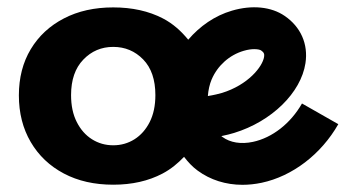

<svg xmlns="http://www.w3.org/2000/svg" viewBox="-20 -495 966 529"><path d="M812 -209.8C780.7 -154.9 730.2 -115.4 676.8 -104.1C644.1 -97.1 614.2 -102 592.9 -117.6C591.8 -118.4 590.9 -119.3 589.8 -120C603.3 -122.7 615.3 -125.8 625.2 -128.8C728.4 -160.4 809.2 -239.4 821.6 -320.9C829.6 -373.5 808.7 -420.9 764.3 -451.2C727.3 -476.6 674.3 -481.9 619 -465.6C571.7 -451.8 530.4 -422.8 498.6 -385.6C479.5 -408.9 457.3 -429.4 428.9 -444.2C389.8 -464.5 344.1 -474.6 292 -474.6C240.3 -474.6 195 -464.5 156 -444.2C116.9 -423.9 86.5 -395.7 64.7 -359.4C42.9 -323.1 32 -280.7 32 -232.2C32 -183.6 42.9 -140.8 64.7 -103.6C86.5 -66.4 117 -37.5 156 -16.9C195 3.7 240.3 13.9 292 13.9C343.6 13.9 388.9 3.7 428 -16.9C451 -29.1 470.1 -45 487.1 -62.9C497.8 -48.9 509.8 -35.7 524.5 -25C559.5 0.8 602.3 14.2 648 14.2C665.2 14.2 682.8 12.3 700.7 8.6C785.7 -9.4 864.8 -69.9 912.1 -152.9L812 -209.9ZM392.5 -158.8C382 -138.2 368.1 -122.4 350.6 -111.3C333 -100.3 313.6 -94.7 292 -94.7C270.4 -94.7 250.9 -100.3 233.4 -111.3C215.8 -122.4 201.9 -138.2 191.5 -158.8C181 -179.4 175.8 -204.1 175.8 -233C175.8 -274.8 187 -307.4 209.5 -330.7C231.9 -354.1 259.4 -365.8 292 -365.8C324.5 -365.8 352 -354.3 374.5 -331.2C396.9 -308.2 408.1 -275.4 408.1 -233C408.1 -204.1 402.9 -179.4 392.5 -158.8ZM563.3 -276.4C579.3 -314.1 612.2 -343.6 651.5 -355C663 -358.4 672.8 -359.6 680.5 -359.6C690.4 -359.6 696.8 -357.8 699.3 -356.1C707.8 -350.3 708.7 -345.8 707.6 -338.3C703.4 -311.3 663.7 -261.1 591.4 -238.9C583.1 -236.5 569.1 -233 552.7 -230.4C553.9 -246.9 557.5 -262.8 563.2 -276.4Z"/></svg>

Font: Diatome Awesome Bold
Style: Regular
Weight: 400
Designer: 15.100.17
Foundry: 15.100.17
Version: Version 1.010;Fontself Maker 3.5.8